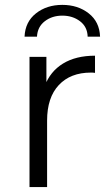

<svg xmlns="http://www.w3.org/2000/svg" viewBox="-20 -755 441 775"><path d="M99.1 0V-525.5H167.3V-381.9L160.2 -407Q182.3 -466.5 234.3 -498.4Q286.2 -530.2 363.5 -530.2V-460.9Q359.1 -461.5 355 -461.8Q351 -462 346.7 -462Q264.5 -462 217.3 -411.6Q170.1 -361.2 170.1 -268.4V0ZM79.1 -607Q81.7 -666.8 125.1 -701Q168.5 -735.3 231.5 -735.3Q294.6 -735.3 338.2 -701Q381.8 -666.8 383.9 -607H333.8Q332.8 -646.5 303.1 -669.2Q273.4 -691.9 231.5 -691.9Q190.1 -691.9 160.7 -669.2Q131.3 -646.5 129.3 -607Z"/></svg>

Font: Montserrat Alternates Thin
Style: Regular
Weight: 100
Designer: Julieta Ulanovsky
Foundry: Julieta Ulanovsky
Version: Version 9.000